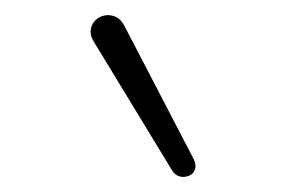

<svg xmlns="http://www.w3.org/2000/svg" viewBox="-20 -778 378 254"><path d="M208 -552 104 -723Q99 -731 100 -738.5Q101 -746 106 -751Q111 -756 118 -757.5Q125 -759 132.5 -756Q140 -753 145 -743L236 -568Q240 -560 238 -554Q236 -548 230 -545.5Q224 -543 218 -544.5Q212 -546 208 -552Z"/></svg>

Font: Nunito ExtraLight ExtraLight
Style: Regular
Weight: 250
Version: Version 3.602